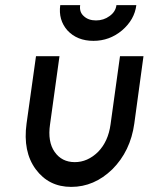

<svg xmlns="http://www.w3.org/2000/svg" viewBox="-20 -720 582 752"><path d="M216 -700Q208 -642 244 -601Q282 -560 346 -560Q409 -560 458 -601Q507 -643 514 -700H436Q433 -674 409 -657Q386 -640 356 -640Q326 -640 308 -657Q290 -673 294 -700ZM121 -500 84 -236Q69 -126 120 -57Q171 12 259 12Q349 12 420 -57Q491 -128 506 -236L542 -500H450L413 -233Q404 -166 364 -125Q323 -85 273 -85Q222 -85 194 -125Q166 -165 176 -233L213 -500Z"/></svg>

Font: Unageo
Style: Medium-Italic
Weight: 500
Designer: Richard Sepsi
Foundry: Richard Sepsi
Version: Version 2.000